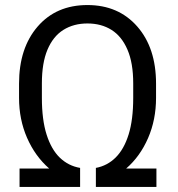

<svg xmlns="http://www.w3.org/2000/svg" viewBox="-20 -741 705 761"><path d="M600 0H360V-75.5Q405.5 -84 438.5 -116.8Q471.5 -149.5 489.8 -208Q508 -266.5 508 -353V-410.5Q508 -491.5 485.2 -544.2Q462.5 -597 422 -622.5Q381.5 -648 326.5 -648Q272 -648 231.2 -622.5Q190.5 -597 168.2 -544.2Q146 -491.5 146 -410.5V-353Q146 -266 164.8 -207.2Q183.5 -148.5 217.2 -116Q251 -83.5 297.5 -75.5V0H57.5V-73H175Q119 -122 87.2 -194.8Q55.5 -267.5 55.5 -353V-409.5Q55.5 -550.5 129.2 -635.8Q203 -721 326.5 -721Q449.5 -721 524 -636Q598.5 -551 598.5 -409.5V-353Q598.5 -266.5 566.8 -193.5Q535 -120.5 480 -73H600Z"/></svg>

Font: Roberto Sans
Style: Regular
Weight: 400
Designer: Google (font) & Cristiano Sobral (main changes)
Version: Version 1.500; ttfautohint (v1.8.4.7-5d5b-dirty)